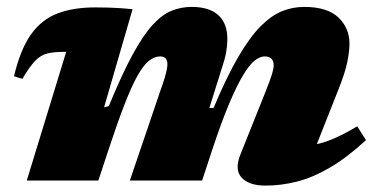

<svg xmlns="http://www.w3.org/2000/svg" viewBox="-20 -536 1113 570"><path d="M895 -43.5 840.5 -104Q872.5 -101.5 901 -104.8Q929.5 -108 962.2 -121Q995 -134 1040.5 -161L1066.5 -120Q1010 -68 959.5 -38.5Q909 -9 862 3Q815 15 768.5 15Q719 15 697.2 -8.8Q675.5 -32.5 694 -78L767 -260.5Q782.5 -299 787.5 -316Q792.5 -333 792.5 -342Q792.5 -354.5 786 -361.5Q779.5 -368.5 765.5 -368.5Q752 -368.5 736.2 -356.2Q720.5 -344 701.8 -313Q683 -282 660 -227.5Q637 -173 609 -88L580 0H365.5L454.5 -262Q464 -288.5 468.8 -304.5Q473.5 -320.5 475.2 -330Q477 -339.5 477 -345.5Q477 -356.5 471.8 -362.5Q466.5 -368.5 455.5 -368.5Q438 -368.5 421.5 -355Q405 -341.5 387.5 -310Q370 -278.5 349 -224.2Q328 -170 301 -88L272 0H59.5L176.5 -382Q175 -382 173.2 -382Q171.5 -382 169 -382Q139.5 -382 120.2 -377.2Q101 -372.5 84.5 -355.5Q68 -338.5 46.5 -302L21.5 -309.5Q40.5 -389.5 72 -433.8Q103.5 -478 150.5 -496Q197.5 -514 262 -514Q284.5 -514 300.8 -513.5Q317 -513 333.8 -512Q350.5 -511 373.5 -508.5L289 -217.5L303 -221Q341.5 -314.5 373.2 -373Q405 -431.5 433.2 -462.2Q461.5 -493 489.8 -504.2Q518 -515.5 549 -515.5Q601 -515.5 628 -491.2Q655 -467 655 -419.5Q655 -402 651.5 -381.8Q648 -361.5 640 -338L601.5 -215.5H614Q653 -308 687.2 -366.8Q721.5 -425.5 753.5 -457.8Q785.5 -490 817.2 -502.8Q849 -515.5 883 -515.5Q951.5 -515.5 984.5 -484.2Q1017.5 -453 1017.5 -406Q1017.5 -383.5 1010.8 -350.8Q1004 -318 984 -268.5Z"/></svg>

Font: Newsreader 9pt ExtraBold
Style: Italic
Weight: 800
Italic angle: -17°
Designer: Hugues Gentile
Foundry: Production Type
Version: Version 1.003